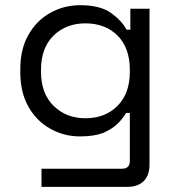

<svg xmlns="http://www.w3.org/2000/svg" viewBox="-20 -523 682 743"><path d="M58.6 -242.2Q58.6 -245.1 58.6 -255.9Q58.6 -333 89.8 -387.7Q121.1 -443.4 173.8 -472.7Q226.6 -502.9 290 -502.9Q367.2 -502.9 408.2 -473.6Q450.2 -444.3 469.7 -408.2Q474.6 -408.2 484.4 -408.2Q484.4 -428.7 484.4 -489.3Q502.9 -489.3 558.6 -489.3Q558.6 -337.9 558.6 114.3Q558.6 154.3 537.1 176.8Q514.6 200.2 472.7 200.2Q362.3 200.2 140.6 200.2Q140.6 182.6 140.6 129.9Q218.8 129.9 452.1 129.9Q482.4 129.9 482.4 99.6Q482.4 38.1 482.4 -85.9Q478.5 -85.9 467.8 -85.9Q456.1 -64.5 433.6 -43Q412.1 -22.5 377 -7.8Q341.8 4.9 290 4.9Q226.6 4.9 173.8 -25.4Q121.1 -54.7 89.8 -110.4Q58.6 -166 58.6 -242.2ZM310.5 -65.4Q386.7 -65.4 434.6 -113.3Q482.4 -161.1 482.4 -245.1Q482.4 -248 482.4 -252.9Q482.4 -337.9 434.6 -385.7Q386.7 -432.6 310.5 -432.6Q236.3 -432.6 187.5 -385.7Q138.7 -337.9 138.7 -252.9Q138.7 -250 138.7 -245.1Q138.7 -161.1 187.5 -113.3Q236.3 -65.4 310.5 -65.4Z"/></svg>

Font: Kadena Space Grotesk
Style: Regular
Weight: 400
Designer: Florian Karsten
Version: Version 2.000